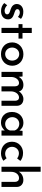

<svg xmlns="http://www.w3.org/2000/svg" viewBox="1472 -2288 827 3810"><g transform="rotate(90 1885.0 -383.5)"><path d="M200 9C311 9 365 -56 365 -132C365 -198 319 -229 258 -249C212 -265 161 -275 162 -318C162 -346 193 -364 229 -364C256 -363 292 -350 316 -326L355 -387C315 -420 270 -433 211 -433C110 -433 60 -369 60 -304C60 -246 97 -204 167 -181C216 -166 265 -155 265 -112C265 -76 231 -62 192 -62C158 -62 119 -79 84 -113L41 -55C79 -13 139 9 200 9Z M533 -601V-417H459V-338H533V0H635V-338H747V-417H635V-601Z M822 -213C822 -76 921 10 1054 10C1193 10 1285 -87 1285 -213C1285 -339 1193 -435 1056 -435C919 -435 822 -339 822 -213ZM924 -212C924 -288 979 -352 1053 -352C1129 -352 1183 -291 1183 -212C1183 -133 1129 -73 1053 -73C980 -73 924 -133 924 -212Z M1498 -418H1407V0H1508V-193C1508 -273 1557 -348 1628 -348C1675 -345 1691 -314 1693 -272V0H1794V-194C1796 -273 1844 -348 1917 -348C1963 -345 1978 -314 1980 -272V0H2080V-310C2078 -384 2027 -435 1945 -435C1886 -435 1828 -402 1794 -346C1784 -401 1734 -435 1665 -435C1594 -435 1536 -400 1505 -341Z M2413 10C2493 10 2547 -37 2570 -66V0H2671V-418H2578L2571 -355C2542 -399 2492 -435 2415 -435C2300 -435 2202 -349 2202 -209C2202 -65 2295 10 2413 10ZM2440 -73C2367 -73 2305 -134 2305 -214C2305 -296 2365 -353 2437 -353C2501 -353 2554 -313 2570 -258V-172C2555 -111 2506 -73 2440 -73Z M3171 -39 3120 -102C3097 -84 3067 -73 3032 -73C2951 -73 2894 -133 2894 -209C2894 -287 2951 -346 3022 -346C3066 -346 3101 -328 3124 -310L3174 -375C3135 -408 3083 -428 3014 -428C2898 -428 2793 -344 2793 -209C2793 -75 2887 10 3024 10C3077 10 3133 -8 3171 -39Z M3289 0H3390V-191C3390 -282 3443 -348 3514 -348C3565 -347 3587 -317 3589 -274V0H3690V-309C3688 -383 3632 -434 3554 -434C3476 -434 3418 -397 3388 -344V-777H3289Z"/></g></svg>

Font: Reem Kufi
Style: Regular
Weight: 400
Designer: Khaled Hosny
Version: Version 0.007